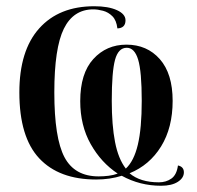

<svg xmlns="http://www.w3.org/2000/svg" viewBox="-20 -565 631 615"><path d="M496 30Q428 30 370 -2Q332 10 288 10Q169 10 105.5 -58Q42 -126 42 -269Q42 -403 105.5 -474Q169 -545 282 -545Q327 -545 354.5 -532.5Q382 -520 382 -500Q382 -475 356 -474Q353 -500 340 -513Q327 -526 310 -530.5Q293 -535 279 -535Q215 -535 184.5 -473Q154 -411 154 -269Q154 -123 186.5 -61.5Q219 0 296 0Q312 0 328 -2Q344 -4 357 -9Q304 -44 270.5 -103.5Q237 -163 237 -241Q237 -330 279 -376Q321 -422 385 -422Q451 -422 492 -375.5Q533 -329 533 -242Q533 -156 496 -96Q459 -36 395 -10Q429 19 489 19Q512 19 529 7Q546 -5 550 -35Q569 -31 569 -13Q569 5 549.5 17.5Q530 30 496 30ZM383 -25Q409 -49 421.5 -101.5Q434 -154 434 -242Q434 -336 422.5 -374Q411 -412 386 -412Q359 -412 348.5 -373.5Q338 -335 338 -242Q338 -164 348.5 -110Q359 -56 383 -25Z"/></svg>

Font: Noto Serif Display Condensed SemiBold
Style: Regular
Weight: 600
Width: 3
Designer: Monotype Design Team
Foundry: Monotype Imaging Inc.
Version: Version 2.009